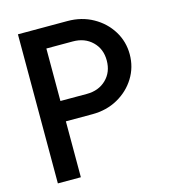

<svg xmlns="http://www.w3.org/2000/svg" viewBox="-108 -811 803 899"><g transform="rotate(-15 293.5 -361.5)"><path d="M61.5 0V-722.7H301.3Q370.1 -722.7 424.8 -692.1Q479.5 -661.6 511.2 -610.4Q543 -559.1 543 -497.1Q543 -434.6 511.2 -383.3Q479.5 -332 424.8 -301.5Q370.1 -271 301.3 -271H172.9V0ZM172.9 -624V-369.6H301.3Q358.4 -369.6 395 -405Q431.6 -440.4 431.6 -497.1Q431.6 -553.2 395 -588.6Q358.4 -624 301.3 -624Z"/></g></svg>

Font: Giphurs Medium
Style: Regular
Weight: 500
Version: Version 0.920; ttfautohint (v1.8.4.7-5d5b)